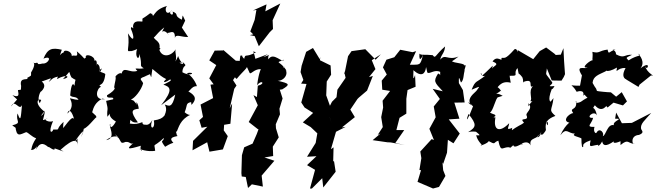

<svg xmlns="http://www.w3.org/2000/svg" viewBox="-20 -839 3760 1100"><path d="M78 -269 43 -229C65 -276 90 -200 106 -237C99 -164 99 -136 81 -189C66 -143 111 -136 50 -121C104 -79 85 -102 68 -118C74 -48 95 -69 130 -82C143 -79 162 -55 187 -47C148 12 169 23 151 19C189 29 198 -29 187 17C205 -19 225 -25 258 5C250 -9 296 35 293 11C347 29 357 36 327 19C408 -54 424 -36 426 -4C417 -71 438 -49 409 -29C457 -98 470 -102 443 -53C457 -85 455 -78 460 -101C492 -114 535 -182 533 -163C522 -183 552 -155 508 -196C516 -226 527 -253 566 -274L582 -271C511 -262 537 -339 559 -341C532 -364 574 -330 583 -412C588 -424 522 -425 564 -447C537 -392 568 -461 536 -473C528 -431 545 -507 521 -491C526 -519 463 -536 472 -509C457 -498 473 -501 420 -545C434 -491 386 -550 384 -495C414 -543 344 -562 345 -539C319 -530 317 -499 334 -554C278 -567 253 -561 229 -503C283 -526 259 -471 223 -475C178 -463 212 -487 180 -477C149 -484 201 -493 158 -424C158 -399 160 -408 136 -393C148 -375 88 -403 101 -347C98 -321 107 -326 83 -323C82 -312 101 -273 51 -294ZM411 -269 381 -276C379 -272 413 -234 366 -188C376 -228 400 -188 409 -136C403 -185 386 -162 338 -100C351 -114 337 -80 344 -141C291 -92 334 -97 285 -97C280 -77 252 -71 284 -146C266 -134 218 -154 254 -162C210 -143 230 -144 238 -206C226 -174 199 -162 234 -200C175 -246 196 -278 216 -266L208 -248C190 -271 212 -319 216 -316C191 -297 263 -339 219 -372C265 -386 287 -404 259 -371C274 -375 271 -397 331 -403C341 -413 333 -460 306 -386C370 -420 385 -394 341 -386C393 -441 368 -434 389 -396C425 -369 410 -400 407 -347C400 -364 388 -365 382 -292C398 -277 417 -290 430 -267Z M933 -660C935 -629 985 -690 982 -620C985 -648 1020 -625 1058 -627L1022 -681L1041 -721C1023 -755 1029 -761 1022 -726C971 -751 1010 -756 969 -773C980 -738 935 -763 965 -780C930 -741 920 -792 938 -805C851 -783 862 -721 851 -764C857 -717 863 -762 840 -763C784 -719 798 -744 796 -716C786 -713 745 -729 742 -687C749 -659 731 -701 730 -674C753 -621 748 -591 713 -648C726 -564 697 -539 728 -547C726 -552 717 -536 766 -558C749 -517 778 -483 778 -530C800 -459 773 -466 804 -448C768 -440 742 -457 767 -433C720 -417 685 -468 675 -409C691 -400 678 -442 642 -402C645 -382 640 -380 633 -334C633 -344 657 -331 593 -293C590 -267 636 -291 628 -270L588 -261C604 -194 591 -225 595 -170C635 -214 576 -181 644 -143C626 -109 608 -99 612 -129C596 -122 652 -47 588 -36C661 -91 677 -16 638 -71C682 -35 662 -9 699 -26C731 -29 727 -1 754 -27C697 18 710 19 787 -4C776 37 815 28 773 12C820 31 857 27 869 25C864 -28 852 14 919 -49C917 -22 892 -44 926 2C984 -34 977 -11 965 -31C943 -60 1019 -58 994 -62C979 -126 981 -69 994 -88C1003 -107 1013 -155 1070 -181C1070 -181 1059 -177 1038 -196C1055 -236 1042 -248 1075 -254L1077 -238C1118 -281 1086 -299 1051 -321C1064 -300 1073 -348 1108 -345C1105 -360 1080 -407 1049 -420C1104 -431 1080 -395 1025 -425C1026 -477 1064 -450 1023 -487C1049 -456 983 -488 1022 -479C983 -528 1019 -535 977 -475C1002 -502 978 -542 987 -557C957 -511 900 -506 889 -568C879 -538 910 -563 894 -564C900 -610 860 -603 854 -642C854 -596 866 -640 921 -682C895 -625 910 -691 947 -638ZM746 -262 730 -269C751 -275 790 -323 800 -362C793 -383 762 -388 825 -405C805 -398 780 -389 839 -414C850 -383 845 -399 853 -444C899 -406 906 -399 932 -386C902 -358 934 -369 955 -384C970 -378 937 -365 916 -354C955 -341 975 -327 903 -236L984 -297C967 -218 948 -232 924 -240C952 -193 890 -153 953 -201C910 -183 933 -160 861 -149C873 -97 830 -91 853 -152C824 -101 806 -140 798 -117C831 -115 784 -129 798 -140C768 -129 756 -126 724 -131C731 -178 719 -130 770 -138C723 -203 736 -212 775 -216C771 -256 751 -263 767 -237Z M1409 -424C1415 -406 1433 -444 1473 -443C1478 -445 1464 -434 1453 -351C1480 -386 1503 -358 1457 -348L1452 -283L1432 -294L1457 -236L1405 -140L1456 -100L1461 -98L1451 -71L1427 -16L1379 5L1366 50L1363 153L1365 172L1388 175L1401 238L1423 217L1486 230L1479 167L1552 82L1495 63L1545 55L1543 1L1577 -52L1561 -104L1560 -127L1584 -184L1581 -216L1599 -275L1583 -325L1597 -327C1641 -354 1644 -360 1571 -376C1611 -376 1644 -425 1601 -456C1624 -463 1586 -466 1623 -432C1584 -496 1550 -473 1606 -497C1600 -472 1546 -546 1518 -499C1509 -535 1550 -530 1488 -512C1537 -541 1509 -525 1443 -502C1432 -558 1421 -544 1447 -540C1386 -505 1387 -536 1379 -502C1356 -523 1379 -522 1357 -520C1345 -444 1366 -475 1362 -490L1331 -491L1259 -553V-550L1210 -549L1179 -493L1219 -466L1179 -390L1204 -356L1186 -354L1201 -277L1129 -240L1143 -169L1122 -150L1135 -107L1168 -113L1086 -32L1083 22L1167 -24L1180 30L1257 17L1285 -59L1262 -92L1264 -124L1300 -130L1310 -246L1296 -218L1322 -330L1335 -349L1315 -380C1351 -428 1308 -402 1336 -387C1373 -433 1405 -454 1392 -461ZM1449 -782 1439 -725 1414 -659 1431 -642 1411 -638 1439 -632 1463 -574 1525 -654 1544 -673 1542 -723 1586 -819 1500 -774 1507 -814 1429 -779Z M1869 -167 1888 -223 1871 -231 1846 -301 1849 -293 1852 -372 1877 -411 1874 -464 1813 -494 1815 -514 1812 -500 1773 -564 1734 -542 1708 -462 1702 -426 1718 -381 1705 -360 1736 -358 1706 -252 1725 -223 1774 -192 1715 -138 1760 -111 1798 -75 1788 -17 1801 -40 1739 59 1793 56 1739 107 1785 134 1756 241H1767L1826 182L1832 235L1903 145L1894 86L1889 84L1891 5L1876 16L1905 -84L1960 -112L1939 -109L2013 -168L1987 -211L2028 -272L2036 -280L2083 -320L2116 -404L2094 -397L2131 -443L2110 -494L2162 -528L2132 -497L2073 -557L1994 -546L1974 -517L1953 -413L1951 -433L1960 -393L1913 -325L1908 -282L1882 -256L1857 -207L1879 -135Z M2428 -424C2440 -411 2469 -444 2502 -427C2500 -384 2511 -412 2490 -418C2462 -373 2468 -368 2517 -316L2459 -330L2500 -272L2465 -229L2476 -167L2440 -101C2449 -80 2457 -58 2466 -37L2453 -42L2388 29L2394 67L2383 135L2392 136L2372 203L2461 241L2495 232L2532 169L2519 136L2515 91L2519 100L2541 36L2546 -38L2578 -18L2614 -74L2551 -155L2612 -159L2583 -251L2642 -252L2632 -323L2609 -363C2609 -389 2606 -411 2621 -366C2638 -380 2635 -412 2642 -436C2636 -432 2658 -478 2641 -463C2642 -478 2583 -476 2568 -489C2568 -489 2559 -478 2607 -515C2543 -490 2532 -534 2502 -497C2509 -531 2526 -531 2530 -573C2471 -522 2476 -500 2459 -523C2413 -528 2391 -521 2383 -532C2379 -473 2401 -515 2404 -528C2388 -458 2385 -470 2328 -468L2364 -546L2344 -540L2273 -554L2239 -511L2194 -497L2174 -453L2196 -412L2167 -377L2170 -325L2215 -318L2172 -262L2175 -223L2164 -168L2173 -111L2144 -66L2160 -74L2115 -36L2219 -21L2197 -27L2299 -8L2245 -20L2296 -94H2251L2269 -164L2308 -188V-273L2315 -323L2361 -342L2358 -409C2341 -357 2351 -434 2348 -437C2396 -394 2417 -417 2421 -455Z M3217 -414C3213 -463 3210 -513 3208 -563L3193 -526L3164 -524L3157 -531L3109 -567L3072 -546L3035 -500L2946 -552C2943 -520 2948 -565 2928 -557C2871 -493 2872 -511 2853 -507C2859 -478 2830 -527 2802 -487C2854 -466 2795 -462 2799 -439C2801 -472 2821 -476 2743 -406C2727 -446 2734 -390 2761 -406C2709 -364 2704 -381 2682 -325C2736 -347 2730 -348 2709 -318C2680 -291 2654 -268 2681 -234L2664 -250C2662 -266 2716 -192 2695 -242C2659 -147 2644 -132 2664 -186C2713 -125 2709 -111 2662 -82C2702 -93 2744 -72 2699 -91C2745 -55 2724 -65 2708 -64C2718 -20 2759 -1 2732 -5C2758 -10 2795 -33 2773 -34C2826 -5 2802 -23 2835 -33C2852 46 2858 -7 2911 7C2866 9 2934 13 2922 -31C2906 37 2976 -28 2973 -11C2951 -9 3003 -43 3020 -6C3009 -57 3063 -34 3081 -84C3071 -30 3028 -61 3090 -69C3124 -109 3095 -82 3112 -150C3083 -131 3127 -160 3118 -121C3093 -145 3146 -170 3162 -175C3120 -212 3143 -204 3151 -277L3135 -257C3140 -256 3111 -252 3142 -331C3129 -353 3136 -304 3157 -346C3097 -340 3158 -355 3141 -371C3099 -429 3109 -401 3113 -447L3141 -378L3197 -377L3210 -398ZM2952 -414C2946 -428 2977 -395 2974 -391C2979 -384 2975 -354 2980 -370C3046 -395 3002 -328 3034 -346C3004 -317 3034 -272 3018 -260L3049 -252C3014 -279 3006 -196 3008 -248C3038 -213 2985 -193 2998 -175C3010 -142 2950 -170 2982 -136C2964 -121 2950 -122 2901 -84C2921 -75 2908 -100 2916 -107C2873 -88 2897 -113 2897 -133C2844 -78 2801 -88 2820 -174C2807 -140 2828 -181 2799 -163C2845 -184 2795 -184 2787 -195C2805 -200 2820 -281 2834 -282L2860 -290C2816 -318 2803 -283 2849 -319C2864 -298 2823 -369 2819 -326C2830 -331 2846 -381 2906 -365C2894 -429 2904 -397 2905 -405C2958 -403 2916 -417 2945 -449Z M3461 -223 3495 -251 3549 -235 3572 -258 3542 -311 3510 -285 3480 -310C3462 -310 3403 -316 3400 -318C3391 -345 3398 -321 3375 -364C3378 -403 3410 -411 3451 -431C3409 -430 3459 -412 3464 -458C3436 -438 3450 -415 3515 -452C3507 -408 3515 -454 3564 -449C3522 -374 3600 -381 3567 -384L3638 -341L3644 -354L3710 -407C3743 -400 3684 -418 3675 -464C3686 -419 3718 -501 3649 -447C3678 -482 3647 -522 3634 -532C3665 -515 3634 -528 3581 -493C3568 -509 3559 -505 3601 -525C3554 -528 3559 -501 3509 -528C3510 -560 3468 -552 3507 -555C3469 -546 3468 -521 3461 -555C3408 -548 3416 -531 3374 -542C3378 -518 3372 -502 3375 -493C3368 -499 3299 -446 3346 -452C3330 -440 3274 -471 3314 -407L3303 -348C3228 -347 3255 -365 3284 -313C3284 -313 3333 -332 3321 -288C3332 -309 3323 -289 3374 -259C3364 -289 3355 -289 3308 -256C3279 -242 3275 -255 3281 -261C3288 -200 3238 -227 3264 -191C3235 -188 3190 -135 3259 -135C3261 -154 3223 -134 3190 -64C3227 -111 3231 -75 3274 -73C3250 -61 3297 -55 3311 -46C3311 -8 3315 15 3322 -1C3313 -22 3370 -36 3364 -35C3351 19 3369 -10 3419 -10C3395 -15 3406 16 3430 -29C3434 -7 3447 6 3499 -31C3491 -26 3492 -11 3535 -30V-8C3582 -47 3576 -16 3615 -15C3602 -5 3589 -63 3641 -66C3673 -79 3658 -89 3653 -100C3647 -130 3674 -149 3711 -192L3600 -135L3543 -133L3510 -194L3504 -159C3560 -160 3488 -147 3497 -122C3459 -131 3451 -60 3433 -59C3445 -75 3416 -113 3397 -78C3394 -72 3377 -83 3386 -112C3331 -110 3371 -129 3378 -164C3329 -159 3382 -212 3400 -178C3386 -242 3367 -204 3388 -236C3433 -183 3459 -247 3455 -229Z"/></svg>

Font: Asimov Aggro
Style: CondIt
Weight: 500
Designer: Google
Version: Version 2.000980; 2014